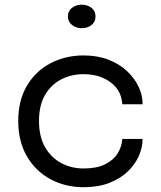

<svg xmlns="http://www.w3.org/2000/svg" viewBox="-20 -770 670 800"><path d="M328.5 10Q252.5 10 190.5 -23.2Q128.5 -56.5 92.2 -118.5Q56 -180.5 56 -266Q56 -351.5 92.2 -412.8Q128.5 -474 190.5 -506.5Q252.5 -539 328.5 -539Q386.5 -539 432 -521.2Q477.5 -503.5 509 -474Q540.5 -444.5 557.2 -409.2Q574 -374 574 -339Q574 -338.5 574 -337.5Q574 -336.5 574 -335.5H489.5Q489.5 -338 489 -341.2Q488.5 -344.5 488 -348Q484 -381.5 462.5 -406.8Q441 -432 406.5 -446.5Q372 -461 328 -461Q278.5 -461 236.2 -439.8Q194 -418.5 168.2 -375.2Q142.5 -332 142.5 -266Q142.5 -200.5 168 -156.5Q193.5 -112.5 235.8 -90.2Q278 -68 328 -68Q382 -68 417 -85Q452 -102 469.8 -130.2Q487.5 -158.5 489.5 -191H574Q574 -155 558 -119.2Q542 -83.5 511 -54.2Q480 -25 434.2 -7.5Q388.5 10 328.5 10ZM320.5 -652.5Q297.5 -652.5 280.2 -665.8Q263 -679 263 -701.5Q263 -724.5 280.2 -737.5Q297.5 -750.5 320.5 -750.5Q344 -750.5 361 -737.5Q378 -724.5 378 -701.5Q378 -678.5 361 -665.5Q344 -652.5 320.5 -652.5Z"/></svg>

Font: Epilogue
Style: Regular
Weight: 400
Designer: Tyler Finck
Foundry: Etcetera Type Co
Version: Version 2.112